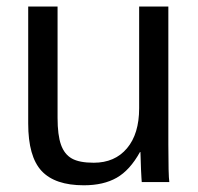

<svg xmlns="http://www.w3.org/2000/svg" viewBox="-20 -548 596 578"><path d="M153.3 -528.3V-193.4Q153.3 -141.1 163.6 -112.3Q173.8 -83.5 196.3 -70.8Q218.8 -58.1 262.2 -58.1Q325.7 -58.1 362.3 -101.6Q398.9 -145 398.9 -222.2V-528.3H486.8V-112.8Q486.8 -20.5 489.7 0H406.7Q406.2 -2.4 405.8 -13.2Q405.3 -23.9 404.5 -37.8Q403.8 -51.8 402.8 -90.3H401.4Q371.1 -35.6 331.3 -12.9Q291.5 9.8 232.4 9.8Q145.5 9.8 105.2 -33.4Q64.9 -76.7 64.9 -176.3V-528.3Z"/></svg>

Font: Arial
Style: Regular
Weight: 400
Designer: Steve Matteson
Foundry: Ascender Corporation
Version: Version 2.00.3